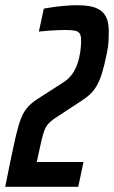

<svg xmlns="http://www.w3.org/2000/svg" viewBox="-39 -716 437 736"><path d="M-19 0 0 -94Q13 -157 22.5 -197.5Q32 -238 42 -263Q52 -288 66.5 -304.5Q81 -321 104 -336L205 -401Q224 -413 237 -431Q250 -449 257.5 -470.5Q265 -492 268.5 -515.5Q272 -539 272 -561Q272 -579 266.5 -587.5Q261 -596 248 -598.5Q235 -601 213 -601Q202 -601 184.5 -600.5Q167 -600 148 -598.5Q129 -597 110 -595L129 -683Q145 -686 166.5 -689Q188 -692 212 -694Q236 -696 258 -696Q282 -696 303.5 -692.5Q325 -689 342 -679Q359 -669 368.5 -649Q378 -629 378 -596Q378 -579 377 -557.5Q376 -536 370 -509Q361 -464 351.5 -434Q342 -404 330.5 -385Q319 -366 304.5 -353Q290 -340 271 -328L166 -259Q150 -247 141.5 -235.5Q133 -224 127 -204Q121 -184 113 -146L102 -95H281L261 0Z"/></svg>

Font: Saira UltraCondensed
Style: Bold Italic
Weight: 700
Width: 1
Italic angle: -12°
Designer: Hector Gatti with collaboration of the Omnibus-Type team
Foundry: Omnibus-Type
Version: Version 1.101